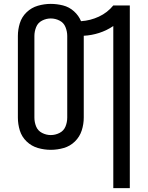

<svg xmlns="http://www.w3.org/2000/svg" viewBox="-20 -763 760 988"><path d="M563 205H648V-735H563Q533 -698 489 -677.5Q445 -657 397 -654Q385 -683 360.5 -705Q336 -727 304.5 -735Q273 -743 241 -743Q208 -743 175 -733.5Q142 -724 117 -700Q92 -676 82 -643.5Q72 -611 72 -578V-158Q72 -124 82 -91.5Q92 -59 117 -35Q142 -11 175 -1.5Q208 8 241 8Q275 8 308 -1.5Q341 -11 365.5 -35Q390 -59 400.5 -91.5Q411 -124 411 -158V-579Q451 -581 490 -593.5Q529 -606 563 -629ZM241 -68Q218 -68 196.5 -79Q175 -90 166 -112Q157 -134 157 -158V-578Q157 -601 166 -623.5Q175 -646 196.5 -657Q218 -668 241 -668Q265 -668 286.5 -657Q308 -646 317 -623.5Q326 -601 326 -578V-158Q326 -134 317 -112Q308 -90 286.5 -79Q265 -68 241 -68Z"/></svg>

Font: Iosevka Sparkle
Style: Regular
Weight: 400
Designer: Belleve Invis
Foundry: Belleve Invis
Version: Version 4.5.0; ttfautohint (v1.8.3)